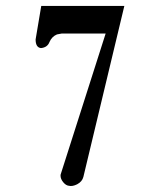

<svg xmlns="http://www.w3.org/2000/svg" viewBox="-20 -412 539 647"><path d="M119 -392H399L261 184Q257 200 240 209Q224 217 212 214Q202 213 193 202Q184 191 184 180Q184 176 185 174L336 -299H188L172 -296Q155 -289 147 -271Q140 -252 118 -250Q100 -252 100 -279Z"/></svg>

Font: GFS Baskerville
Style: Regular
Weight: 400
Designer: George Matthiopoulos
Foundry: George Matthiopoulos
Version: Version 1.0